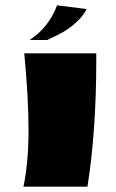

<svg xmlns="http://www.w3.org/2000/svg" viewBox="-20 -700 436 720"><path d="M341 -500V-473Q341 -209 308 0H68Q87 -92 87 -212.5Q87 -333 71 -500ZM194 -680 305 -666Q291 -639 265.5 -616Q240 -593 217 -580Q194 -567 157 -550H91Q163 -597 194 -680Z"/></svg>

Font: Ruslan Display
Style: Regular
Weight: 400
Version: Version 1.000